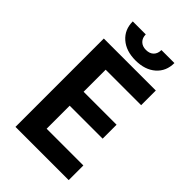

<svg xmlns="http://www.w3.org/2000/svg" viewBox="-259 -980 1076 1076"><g transform="rotate(45 279.5 -441.5)"><path d="M128.9 -882.8H231.9Q231.9 -855 248.8 -838.4Q265.6 -821.8 293.9 -821.8Q323.2 -821.8 339.6 -838.1Q356 -854.5 356 -882.8H459Q459 -817.9 414.1 -778.3Q369.1 -738.8 293.9 -738.8Q219.2 -738.8 174.1 -778.3Q128.9 -817.9 128.9 -882.8ZM82 0V-700.2H494.1V-584H212.9V-409.2H474.1V-298.8H212.9V-116.2H503.9V0Z"/></g></svg>

Font: Fixel Text SemiBold
Style: Regular
Weight: 600
Width: 4
Designer: AlfaBravo + MacPaw
Foundry: Kyrylo Tkachov, Marchela Mozhyna, Serhii Makarenko, Maria Weinstein, Zakhar Kryvoshyya
Version: Version 1.211